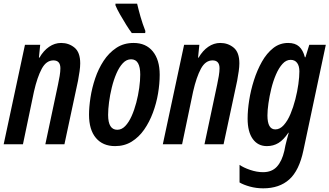

<svg xmlns="http://www.w3.org/2000/svg" viewBox="-25 -786 1795 1046"><path d="M-5 0 111 -542H194L187 -472H190Q212 -510 242.5 -531Q273 -552 308 -552Q350 -552 381 -526.5Q412 -501 412 -441Q412 -422 408.5 -397.5Q405 -373 400 -346L326 0H222L291 -325Q296 -348 300 -372Q304 -396 304 -414Q304 -457 266 -457Q227 -457 202.5 -411.5Q178 -366 160 -287L100 0Z M602 10Q535 10 497.5 -34.5Q460 -79 460 -161Q460 -203 468 -255Q476 -307 493.5 -359Q511 -411 539.5 -454.5Q568 -498 608.5 -525Q649 -552 703 -552Q770 -552 807.5 -506Q845 -460 845 -379Q845 -330 836 -276.5Q827 -223 808 -172Q789 -121 760.5 -80Q732 -39 692.5 -14.5Q653 10 602 10ZM614 -79Q638 -79 657.5 -99.5Q677 -120 692 -153.5Q707 -187 717.5 -227Q728 -267 733.5 -307Q739 -347 739 -380Q739 -420 727 -441.5Q715 -463 689 -463Q664 -463 644 -441.5Q624 -420 609 -385Q594 -350 584 -309Q574 -268 569 -229Q564 -190 564 -160Q564 -79 614 -79ZM693 -606Q680 -623 662.5 -651Q645 -679 628.5 -708Q612 -737 604 -757V-766H722Q730 -732 740.5 -695Q751 -658 767 -617L766 -606Z M862 0 978 -542H1061L1054 -472H1057Q1079 -510 1109.5 -531Q1140 -552 1175 -552Q1217 -552 1248 -526.5Q1279 -501 1279 -441Q1279 -422 1275.5 -397.5Q1272 -373 1267 -346L1193 0H1089L1158 -325Q1163 -348 1167 -372Q1171 -396 1171 -414Q1171 -457 1133 -457Q1094 -457 1069.5 -411.5Q1045 -366 1027 -287L967 0Z M1409 240Q1371 240 1336.5 230.5Q1302 221 1280 208V112Q1301 127 1337.5 139.5Q1374 152 1408 152Q1456 152 1483.5 122Q1511 92 1524 36L1530 6Q1533 -6 1537.5 -24Q1542 -42 1548 -63H1546Q1520 -24 1492 -7Q1464 10 1429 10Q1380 10 1352 -29Q1324 -68 1324 -140Q1324 -185 1332.5 -239.5Q1341 -294 1358.5 -349Q1376 -404 1402 -450Q1428 -496 1463.5 -524Q1499 -552 1545 -552Q1583 -552 1604.5 -532.5Q1626 -513 1636 -474H1639L1660 -542H1750L1628 33Q1605 143 1551 191.5Q1497 240 1409 240ZM1475 -81Q1500 -81 1521 -104.5Q1542 -128 1557.5 -165Q1573 -202 1584 -245Q1595 -288 1600.5 -328Q1606 -368 1606 -397Q1606 -427 1593.5 -443.5Q1581 -460 1558 -460Q1534 -460 1514 -438Q1494 -416 1478.5 -380Q1463 -344 1453 -303Q1443 -262 1437.5 -223.5Q1432 -185 1432 -157Q1432 -81 1475 -81Z"/></svg>

Font: Noto Sans ExtraCondensed SemiBold
Style: Italic
Weight: 600
Width: 2
Italic angle: -12°
Designer: Monotype Design Team
Foundry: Monotype Imaging Inc.
Version: Version 2.013; ttfautohint (v1.8.4.7-5d5b)